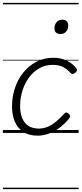

<svg xmlns="http://www.w3.org/2000/svg" viewBox="-20 -918 563 1326"><path d="M239 19Q182 19 142.5 -6Q103 -31 83 -76.5Q63 -122 63 -184Q63 -249 83 -309.5Q103 -370 141 -417Q179 -464 231.5 -491.5Q284 -519 348 -519Q401 -519 442.5 -498.5Q484 -478 507 -446Q513 -438 511 -430.5Q509 -423 499 -415Q490 -407 481.5 -407Q473 -407 466 -415Q445 -439 417 -454.5Q389 -470 343 -470Q292 -470 250.5 -446Q209 -422 179.5 -381.5Q150 -341 134.5 -290.5Q119 -240 119 -186Q119 -138 133 -103Q147 -68 175 -49.5Q203 -31 245 -30Q281 -30 311 -43Q341 -56 368.5 -79.5Q396 -103 424 -133Q432 -142 440.5 -140.5Q449 -139 455 -132Q463 -126 464 -118Q465 -110 458 -101Q427 -62 390.5 -35Q354 -8 315.5 5.5Q277 19 239 19ZM397 -683Q379 -683 367.5 -692.5Q356 -702 356 -722Q356 -746 370 -764Q384 -782 410 -782Q429 -782 440 -772Q451 -762 451 -742Q452 -719 437.5 -701Q423 -683 397 -683ZM0 378H523V388H0ZM0 -20H523V0H0ZM0 -505H523V-500H0ZM0 -898H523V-888H0Z"/></svg>

Font: Playwrite DE SAS Guides
Style: Regular
Weight: 400
Designer: Veronika Burian, José Scaglione
Foundry: TypeTogether
Version: Version 1.003